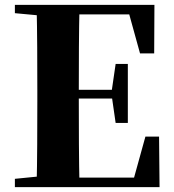

<svg xmlns="http://www.w3.org/2000/svg" viewBox="-20 -767 714 787"><path d="M41 0V-34L202 -50H218V0ZM130 0Q132 -86 132.5 -174Q133 -262 133 -351V-395Q133 -484 132.5 -571.5Q132 -659 130 -747H306Q304 -661 303.5 -572Q303 -483 303 -391V-360Q303 -266 303.5 -177Q304 -88 306 0ZM218 0V-39H605L519 -1L576 -207H632L634 0ZM218 -363V-399H467V-363ZM454 -263 438 -374V-395L454 -505H504V-263ZM41 -713V-747H218V-698H202ZM554 -548 499 -747 583 -708H218V-747H613L612 -548Z"/></svg>

Font: Noto Serif KR ExtraLight Black
Style: Regular
Weight: 900
Version: Version 2.003-H1;hotconv 1.1.1;makeotfexe 2.6.0